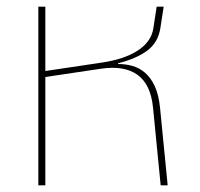

<svg xmlns="http://www.w3.org/2000/svg" viewBox="-20 -556 601 576"><path d="M95 -536H116V-343L284 -368Q353 -378 393.5 -404.5Q434 -431 440 -471L450 -536H471L461 -471Q454 -428 421.5 -404Q389 -380 334 -366V-364Q357 -364 378 -358Q399 -352 416 -337Q433 -322 444.5 -297Q456 -272 460 -234L483 0H462L439 -234Q432 -303 392.5 -331.5Q353 -360 284 -350L116 -325V0H95Z"/></svg>

Font: IBM Plex Sans Thai Thin
Style: Regular
Weight: 100
Designer: Mike Abbink, Paul van der Laan, Pieter van Rosmalen, Ben Mitchell, Mark Frömberg
Foundry: Bold Monday
Version: Version 1.1